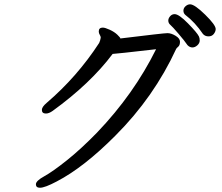

<svg xmlns="http://www.w3.org/2000/svg" viewBox="-20 -842 1040 898"><path d="M167 36.1Q147.9 36.1 147.9 20Q147.9 3.9 187 -17.6Q226.1 -39.1 292 -91.6Q357.9 -144 434.1 -222.2Q606 -401.9 710 -611.8Q518.1 -589.8 506.8 -589.8Q402.8 -451.2 226.1 -323.2Q209 -311 194.8 -311Q175.8 -311 175.8 -328.1Q175.8 -341.8 198.2 -360.8Q340.8 -482.9 443.8 -641.1Q449.2 -652.8 451.2 -666Q451.2 -671.9 446.5 -679.4Q441.9 -687 441.9 -694.8Q441.9 -712.9 460.9 -712.9Q471.2 -712.9 493.2 -702.9Q515.1 -692.9 529.1 -679.4Q543 -666 543 -662.1Q746.1 -687 763.2 -687Q780.8 -687 801.3 -674.6Q821.8 -662.1 821.8 -647Q821.8 -630.9 814 -624Q806.2 -617.2 804.2 -613.8Q700.2 -388.2 520 -208Q372.1 -59.1 245.1 6.8Q189.9 36.1 167 36.1ZM879.9 -620.1Q867.2 -620.1 856.9 -630.9Q844.2 -649.9 815.2 -683.8Q786.1 -717.8 776.6 -725.8Q767.1 -733.9 767.1 -746.1Q767.1 -755.9 775.6 -765.9Q784.2 -775.9 796.9 -775.9Q816.9 -775.9 859.4 -732.4Q901.9 -689 910.2 -671.9Q914.1 -664.1 914.1 -652.8Q914.1 -640.1 903.1 -630.1Q892.1 -620.1 879.9 -620.1ZM929.2 -683.1Q892.1 -737.8 847.2 -772Q837.9 -779.8 837.9 -792Q837.9 -804.2 847.9 -813Q857.9 -821.8 869.1 -821.8Q890.1 -821.8 939.5 -773.4Q988.8 -725.1 988.8 -706.1Q988.8 -694.8 980 -683.3Q971.2 -671.9 955.1 -671.9Q939 -671.9 929.2 -683.1Z"/></svg>

Font: LXGW WenKai Screen
Style: Regular
Weight: 400
Designer: LXGW / Fontworks Inc.
Foundry: LXGW / Fontworks Inc.
Version: Version 1.510;January 18,2025